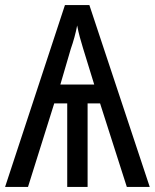

<svg xmlns="http://www.w3.org/2000/svg" viewBox="-21 -734 608 754"><path d="M330 -714H234L-1 0H89L192 -328H243V0H323V-328H372L477 0H567ZM282 -634C288 -601 297 -572 305 -545L349 -402H216L257 -542C267 -570 277 -606 282 -634Z"/></svg>

Font: Noto Sans Condensed
Style: Regular
Weight: 400
Width: 3
Designer: Monotype Design Team
Foundry: Monotype Imaging Inc.
Version: Version 2.013